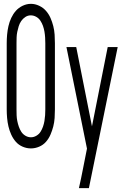

<svg xmlns="http://www.w3.org/2000/svg" viewBox="-20 -765 640 1000"><path d="M141 8Q119 8 98 -1Q77 -10 62.5 -26.5Q48 -43 38.5 -64Q29 -85 24 -106.5Q19 -128 17 -150.5Q15 -173 15 -195V-540Q15 -562 17 -584.5Q19 -607 24 -629Q29 -651 38.5 -671.5Q48 -692 62.5 -708.5Q77 -725 98 -735Q119 -745 141 -745Q163 -745 184 -735Q205 -725 219.5 -708.5Q234 -692 243 -671.5Q252 -651 257.5 -629Q263 -607 264.5 -584.5Q266 -562 266 -540V-195Q266 -173 264.5 -150.5Q263 -128 257.5 -106.5Q252 -85 243 -64Q234 -43 219.5 -26.5Q205 -10 184 -1Q163 8 141 8ZM141 -50Q156 -50 169.5 -58Q183 -66 191 -78.5Q199 -91 204 -105.5Q209 -120 211.5 -135Q214 -150 215 -165Q216 -180 216 -195V-540Q216 -555 215 -570.5Q214 -586 211.5 -600.5Q209 -615 204 -629.5Q199 -644 190.5 -657Q182 -670 168.5 -677.5Q155 -685 140 -685Q125 -685 112 -676.5Q99 -668 90.5 -655.5Q82 -643 77.5 -628.5Q73 -614 70 -599.5Q67 -585 66.5 -570Q66 -555 66 -540V-195Q66 -180 66.5 -165Q67 -150 70 -135Q73 -120 78 -105.5Q83 -91 91 -78.5Q99 -66 112.5 -58Q126 -50 141 -50ZM391 215Q397 189 402.5 162.5Q408 136 413 110L433 9L326 -520H377L459 -107L541 -520H593L443 215Z"/></svg>

Font: Iosevka Custom Light Extended
Style: Regular
Weight: 300
Width: 7
Monospace: yes
Designer: Belleve Invis
Foundry: Belleve Invis
Version: Version 11.2.4; ttfautohint (v1.8.4)